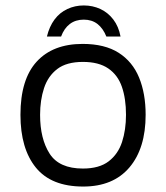

<svg xmlns="http://www.w3.org/2000/svg" viewBox="-20 -669 609 704"><path d="M285 15Q168 15 111.5 -54.5Q55 -124 55 -248Q55 -378 114.5 -443Q174 -508 283 -508Q364 -508 415 -475.5Q466 -443 490 -384.5Q514 -326 514 -248Q514 -125 454.5 -55Q395 15 285 15ZM284 -51Q344 -51 378.5 -77.5Q413 -104 427.5 -148.5Q442 -193 442 -248Q442 -307 427 -350.5Q412 -394 377 -418Q342 -442 284 -442Q224 -442 190 -416Q156 -390 141.5 -346Q127 -302 127 -248Q127 -160 162 -105.5Q197 -51 284 -51ZM287 -649Q255 -649 227 -636Q199 -623 180 -597.5Q161 -572 152 -535H204Q215 -565 236 -581Q257 -597 287 -597Q317 -597 337.5 -581Q358 -565 370 -535H422Q415 -572 395.5 -597.5Q376 -623 348 -636Q320 -649 287 -649Z"/></svg>

Font: Maven Pro VF Beta
Style: Regular
Weight: 400
Designer: Joe Prince
Foundry: Joe Prince
Version: Version 2.002